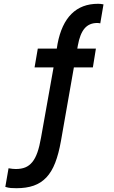

<svg xmlns="http://www.w3.org/2000/svg" viewBox="-20 -841 598 1011"><path d="M25 45Q38 47 46 48Q54 49 63 49Q92 49 113 40.5Q134 32 150 12.5Q166 -7 177 -38.5Q188 -70 196 -116L262 -486H162L179 -585H279L283 -610Q303 -715 356.5 -768Q410 -821 496 -821Q503 -821 508.5 -820.5Q514 -820 525 -818L508 -718Q500 -720 492 -720Q450 -720 425.5 -691.5Q401 -663 390 -602L387 -585H485L469 -486H369L301 -99Q289 -31 270.5 16.5Q252 64 224 93.5Q196 123 157.5 136.5Q119 150 67 150Q50 150 37 149Q24 148 8 143Z"/></svg>

Font: Involve SemiBold
Style: Regular
Weight: 600
Designer: Stefan Peev
Foundry: Context Ltd.
Version: Version 1.001